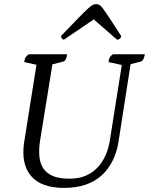

<svg xmlns="http://www.w3.org/2000/svg" viewBox="-20 -906 728 938"><path d="M293 12Q181 12 131.5 -46.5Q82 -105 98 -211L160 -601L173 -586L98 -603Q100 -617 105 -625.5Q110 -634 121 -641H308Q306 -625 301 -616Q296 -607 288 -605L218 -587L238 -604L176 -220Q169 -176 172.5 -141Q176 -106 192.5 -82Q209 -58 240 -45.5Q271 -33 319 -33Q364 -33 398.5 -47.5Q433 -62 457 -88Q481 -114 496 -148Q511 -182 517 -222L578 -607L581 -587L510 -603Q512 -618 516.5 -626Q521 -634 532 -641H688Q685 -626 680 -616.5Q675 -607 667 -605L609 -590L621 -612L559 -214Q551 -163 530.5 -121.5Q510 -80 477.5 -50Q445 -20 399 -4Q353 12 293 12ZM450 -886Q458 -886 465.5 -882Q473 -878 484 -863Q495 -848 516 -816.5Q537 -785 572 -730Q572 -723 566 -717.5Q560 -712 552 -712L428 -820H451L292 -712Q288 -712 283 -717.5Q278 -723 278 -730Q331 -785 361.5 -816.5Q392 -848 408.5 -863Q425 -878 433.5 -882Q442 -886 450 -886Z"/></svg>

Font: Petrona
Style: Italic
Weight: 400
Italic angle: -9°
Designer: Ringo R. Seeber
Foundry: Ringo R. Seeber
Version: Version 2.001; ttfautohint (v1.8.3)